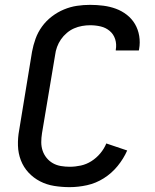

<svg xmlns="http://www.w3.org/2000/svg" viewBox="-20 -763 640 791"><path d="M267 8Q235 8 203.5 3Q172 -2 145 -16Q118 -30 97.5 -52Q77 -74 66 -102.5Q55 -131 54 -163Q53 -195 59 -227L112 -550Q117 -577 126.5 -603.5Q136 -630 153 -653.5Q170 -677 193.5 -695Q217 -713 243.5 -724Q270 -735 297 -739Q324 -743 351 -743Q379 -743 406 -739.5Q433 -736 457.5 -727Q482 -718 502.5 -702Q523 -686 536 -664Q549 -642 553.5 -615Q558 -588 553 -560Q553 -559 552.5 -558Q552 -557 552 -555H457Q457 -556 457 -556.5Q457 -557 457 -558Q461 -581 454.5 -601.5Q448 -622 432 -635.5Q416 -649 395 -654Q374 -659 351 -659Q335 -659 318 -656Q301 -653 285 -646Q269 -639 255 -627Q241 -615 231 -600.5Q221 -586 215 -569.5Q209 -553 207 -536L153 -214Q150 -195 150 -177Q150 -159 155.5 -142.5Q161 -126 172 -112.5Q183 -99 198 -90.5Q213 -82 231 -79Q249 -76 267 -76Q290 -76 313 -81Q336 -86 356.5 -99Q377 -112 393 -131Q409 -150 418 -172L504 -143Q489 -109 464.5 -79Q440 -49 407.5 -28.5Q375 -8 338.5 0Q302 8 267 8Z"/></svg>

Font: Iosevka SS04 Medium Extended
Style: Italic
Weight: 500
Width: 7
Italic angle: -9°
Monospace: yes
Designer: Belleve Invis
Foundry: Belleve Invis
Version: Version 19.0.0; ttfautohint (v1.8.4)